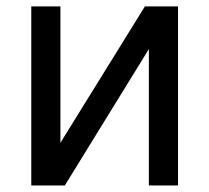

<svg xmlns="http://www.w3.org/2000/svg" viewBox="-20 -565 638 585"><path d="M164.1 -130V-545.5H75.3V0H177.6L433.6 -415.5V0H522.4V-545.5H421.5Z"/></svg>

Font: Margiela Sans Text
Style: Regular
Weight: 400
Designer: Stefan Endress, Andreas Faust
Version: Version 1.100;FEAKit 1.0